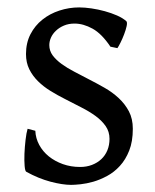

<svg xmlns="http://www.w3.org/2000/svg" viewBox="-20 -489 423 523"><path d="M341.8 -138.2Q341.8 -103.5 332 -78.9Q322.3 -54.2 306.6 -37.1Q291 -20 272 -9.8Q252.9 0.5 234.4 5.9Q215.8 11.2 199.5 12.9Q183.1 14.6 173.8 14.6Q150.4 14.6 117.4 5.9Q84.5 -2.9 51.8 -21Q48.3 -22.5 47.1 -36.9Q45.9 -51.3 46.6 -70.1Q47.4 -88.9 49.6 -107.9Q51.8 -127 55.2 -138.2L76.2 -132.8Q77.1 -112.3 86.9 -94.2Q96.7 -76.2 113 -63Q129.4 -49.8 151.1 -42Q172.9 -34.2 198.2 -34.2Q215.8 -34.2 230.5 -39.8Q245.1 -45.4 255.9 -55.4Q266.6 -65.4 272.5 -79.6Q278.3 -93.8 278.3 -110.8Q278.3 -130.4 267.8 -145.5Q257.3 -160.6 240.2 -173.1Q223.1 -185.5 201.4 -196.5Q179.7 -207.5 157.2 -219.2Q136.7 -229.5 117.7 -241.2Q98.6 -252.9 83.7 -267.6Q68.8 -282.2 59.8 -300.3Q50.8 -318.4 50.8 -341.8Q50.8 -372.1 63 -395.8Q75.2 -419.4 95.5 -435.5Q115.7 -451.7 141.8 -460.2Q168 -468.8 195.8 -468.8Q210.9 -468.8 229.2 -466.1Q247.6 -463.4 265.4 -458.5Q283.2 -453.6 298.8 -446.8Q314.5 -439.9 324.2 -431.2Q327.1 -428.2 325 -418Q322.8 -407.7 318.1 -395.5Q313.5 -383.3 308.1 -372.6Q302.7 -361.8 299.8 -357.9L280.8 -361.8Q257.3 -397 232.2 -410.9Q207 -424.8 183.1 -424.8Q167 -424.8 154.3 -419.4Q141.6 -414.1 132.6 -405.5Q123.5 -397 118.9 -386.7Q114.3 -376.5 114.3 -366.2Q114.3 -350.6 123.5 -338.1Q132.8 -325.7 147.9 -314.7Q163.1 -303.7 182.4 -293.7Q201.7 -283.7 222.2 -272.9Q243.2 -262.2 264.6 -250Q286.1 -237.8 303.2 -221.9Q320.3 -206.1 331.1 -185.8Q341.8 -165.5 341.8 -138.2Z"/></svg>

Font: Gentium Plus CyrE
Style: Regular
Weight: 400
Designer: J. Victor Gaultney, Annie Olsen, Iska Routamaa, Becca Hirsbrunner
Foundry: SIL International
Version: Version 5.000